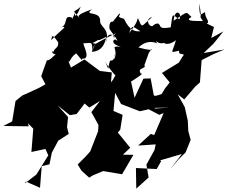

<svg xmlns="http://www.w3.org/2000/svg" viewBox="-29 -999 1349 1137"><path d="M1195 -860C1219 -869 1184 -891 1185 -927C1159 -916 1152 -886 1151 -979C1172 -866 1144 -918 1173 -874C1103 -875 1066 -875 1105 -899C1070 -925 1095 -942 999 -876C1006 -957 1054 -919 1032 -884C985 -921 995 -920 982 -837C895 -823 936 -852 901 -861C917 -860 888 -862 875 -845C853 -837 827 -888 872 -898C801 -837 816 -830 788 -891C779 -881 796 -880 736 -803C753 -860 764 -837 802 -814C777 -812 741 -811 705 -888C649 -900 693 -910 678 -919C618 -844 607 -831 656 -864C608 -893 621 -821 619 -832C619 -819 665 -774 666 -755C648 -785 613 -738 687 -723C615 -724 673 -722 649 -648C645 -718 665 -635 623 -640C604 -586 623 -571 593 -636C602 -615 647 -557 655 -553C638 -527 650 -538 628 -511L633 -570L562 -579L471 -647L412 -611L391 -599L375 -640C385 -619 382 -656 422 -683C484 -613 436 -655 469 -652C508 -661 455 -744 467 -743C507 -742 521 -760 516 -700C541 -777 579 -726 519 -744C587 -783 524 -741 600 -781C592 -738 575 -696 514 -692L535 -738L592 -770L659 -803C620 -774 670 -760 637 -809C670 -755 608 -841 597 -747C627 -833 557 -837 564 -881C559 -937 463 -903 516 -944C405 -906 444 -898 440 -894C392 -951 409 -918 449 -960C433 -919 411 -882 415 -927C421 -934 390 -863 399 -894C338 -917 383 -842 322 -836C389 -852 330 -823 274 -761C281 -802 284 -792 337 -719C313 -797 340 -774 315 -745C320 -716 291 -714 289 -693C263 -703 296 -655 327 -689C282 -675 281 -645 248 -641L215 -548L240 -500L203 -479L138 -449L104 -434L63 -401L43 -280L-9 -253L141 -251L132 -290L125 -281L168 -237L157 -99L240 -117L257 -79L186 35L118 87L124 76L208 113L218 -15L264 -26L278 -95L316 -166L378 -206L368 -246L374 -306L313 -374L385 -317L425 -324L472 -386L500 -362L563 -401L512 -335L554 -259L552 -222L505 -102L479 -73L431 -25L453 11L499 53L522 39L582 14L694 33L761 -82L699 -83L742 -124L669 -214L683 -231L697 -319L643 -342L653 -449L688 -383L799 -340L874 -357L876 -360L975 -362L886 -356L936 -427L882 -433L863 -535L820 -533L768 -420L747 -516C834 -570 809 -564 805 -563C780 -601 841 -590 826 -613C862 -709 843 -672 868 -708C873 -710 887 -692 791 -718C861 -784 920 -725 898 -748C887 -770 907 -733 941 -745C977 -720 1041 -784 1014 -765C989 -677 973 -687 1032 -699C1023 -665 1078 -691 1051 -662L1030 -628L930 -567L976 -511L948 -475L928 -442L870 -424L804 -377L914 -319L940 -329L884 -199L864 -206L789 -137L893 -144L886 -111L838 -24L851 52L778 118L776 -4L899 2L926 -46L918 -49L1048 -87L978 4L1029 -56L1070 -96L1100 -171L1086 -223L1083 -285L1065 -365L1023 -441L1062 -410L1128 -487L1155 -511L1165 -643L1236 -679L1300 -706L1177 -685L1235 -740L1294 -813L1222 -774L1238 -839Z"/></svg>

Font: Hussar Lance
Style: Italic
Weight: 700
Foundry: Cannot Into Space Fonts, PlusOne Fonts
Version: Version 2.27